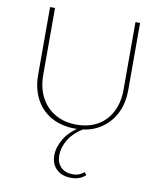

<svg xmlns="http://www.w3.org/2000/svg" viewBox="-100 -737 928 1105"><g transform="rotate(10 364.0 -184.5)"><path d="M365 6Q286 6 226.5 -27Q167 -60 134.5 -121Q102 -182 102 -263V-658H131V-267Q131 -192 160.5 -136Q190 -80 243.5 -49Q297 -18 368 -18Q440 -18 492 -48Q544 -78 572.5 -133.5Q601 -189 601 -262V-658H628V-267Q628 -184 595 -123Q562 -62 503.5 -28Q445 6 365 6ZM391 289Q337 289 305.5 258.5Q274 228 274 177Q274 130 304.5 79Q335 28 407 -14L419 -3Q357 35 329.5 81Q302 127 302 173Q302 215 327 241Q352 267 398 267Q419 267 434.5 260.5Q450 254 464 243L475 259Q458 274 438 281.5Q418 289 391 289Z"/></g></svg>

Font: Ysabeau Office Thin
Style: Regular
Weight: 250
Designer: Christian Thalmann (Catharsis Fonts)
Version: Version 2.001;gftools[0.9.30]; featfreeze: tnum,lnum,ss02